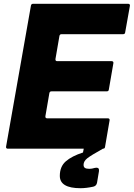

<svg xmlns="http://www.w3.org/2000/svg" viewBox="-20 -783 704 1011"><path d="M533 -9Q532 0 522 0H21Q16 0 13.5 -3Q11 -6 12 -11L143 -754Q145 -763 154 -763H655Q660 -763 662.5 -760Q665 -757 664 -752L639 -612Q638 -603 628 -603H304Q295 -603 293 -594L272 -472V-470Q272 -461 281 -461H568Q573 -461 575.5 -458Q578 -455 577 -450L553 -311Q552 -302 542 -302H251Q242 -302 240 -293L219 -171V-169Q219 -160 228 -160H548Q553 -160 555.5 -157Q558 -154 557 -149ZM295 143Q295 94 326.5 66.5Q358 39 417 20L421 0H522Q459 35 439.5 50.5Q420 66 420 85Q420 96 427 101Q434 106 451 106Q463 106 480 101Q483 100 488 100Q504 100 501 119L491 179Q488 196 471 200Q434 208 404 208Q295 208 295 143Z"/></svg>

Font: Open Sauce Two Black Italic
Style: Regular
Weight: 900
Italic angle: -10°
Designer: Alfredo Marco Pradil
Foundry: Creative Sauce Fz LLC
Version: Version 1.477